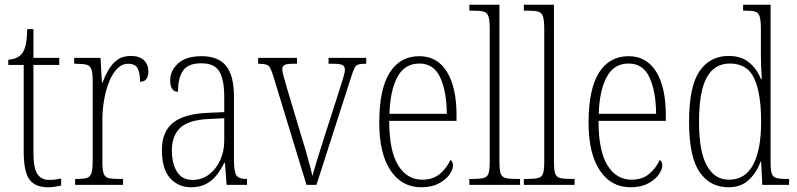

<svg xmlns="http://www.w3.org/2000/svg" viewBox="-20 -780 3364 810"><path d="M183 10Q128 10 104 -23Q80 -56 80 -142V-506H15V-528Q54 -531 72 -553Q84 -568 89 -593Q94 -618 95 -657H121V-536H230V-506H121V-139Q121 -71 137.5 -46Q154 -21 188 -21Q202 -21 213 -22.5Q224 -24 238 -27V3Q225 6 210.5 8Q196 10 183 10Z M297 0V-25H303Q331 -25 345.5 -29Q360 -33 365.5 -49Q371 -65 371 -100V-438Q371 -472 365.5 -487.5Q360 -503 345 -507Q330 -511 299 -511H293V-536H404L410 -431H412Q422 -458 437 -484Q452 -510 474.5 -527Q497 -544 532 -544Q569 -544 587.5 -525.5Q606 -507 606 -479Q606 -460 598 -447.5Q590 -435 571 -435Q571 -469 561.5 -490Q552 -511 520 -511Q494 -511 474 -490Q454 -469 440 -434Q426 -399 419 -357.5Q412 -316 412 -276V-99Q412 -64 417 -48.5Q422 -33 437 -29Q452 -25 480 -25H499V0Z M786 10Q732 10 697.5 -28.5Q663 -67 663 -147Q663 -225 710.5 -262.5Q758 -300 857 -304L926 -307V-371Q926 -442 906 -477.5Q886 -513 829 -513Q775 -513 753 -483Q731 -453 731 -393Q698 -393 698 -441Q698 -482 731.5 -512.5Q765 -543 831 -543Q900 -543 933.5 -502.5Q967 -462 967 -372V-107Q967 -54 977.5 -39.5Q988 -25 1019 -25H1022V0H936L929 -93H926Q913 -66 895 -42.5Q877 -19 850.5 -4.5Q824 10 786 10ZM793 -21Q832 -21 862 -44Q892 -67 909 -104.5Q926 -142 926 -186V-281L861 -278Q774 -274 739.5 -240Q705 -206 705 -145Q705 -92 726 -56.5Q747 -21 793 -21Z M1132 -462Q1125 -484 1119 -494.5Q1113 -505 1101.5 -508Q1090 -511 1069 -511V-536H1233V-511H1217Q1190 -511 1180.5 -506Q1171 -501 1171 -488Q1171 -477 1178 -452.5Q1185 -428 1191 -407L1250 -210Q1259 -182 1268.5 -149Q1278 -116 1286 -86Q1294 -56 1298 -37Q1303 -57 1316.5 -101Q1330 -145 1351 -211L1402 -369Q1417 -418 1426 -445.5Q1435 -473 1435 -486Q1435 -500 1425 -505.5Q1415 -511 1386 -511H1366V-536H1525V-511H1521Q1502 -511 1492 -508Q1482 -505 1476 -493.5Q1470 -482 1462 -457L1315 0H1273Z M1757 10Q1675 10 1627.5 -61Q1580 -132 1580 -262Q1580 -404 1624 -473.5Q1668 -543 1749 -543Q1825 -543 1865.5 -477Q1906 -411 1906 -294V-270H1622Q1622 -144 1659.5 -83Q1697 -22 1761 -22Q1808 -22 1837 -47.5Q1866 -73 1880 -105Q1891 -99 1891 -82Q1891 -65 1876 -43.5Q1861 -22 1831 -6Q1801 10 1757 10ZM1865 -300Q1864 -395 1837 -453.5Q1810 -512 1749 -512Q1687 -512 1656.5 -455Q1626 -398 1623 -300Z M1960 0V-25H1971Q2004 -25 2020 -29Q2036 -33 2041 -48.5Q2046 -64 2046 -98V-660Q2046 -695 2040.5 -711Q2035 -727 2020.5 -731Q2006 -735 1979 -735H1960V-760H2087V-98Q2087 -64 2092 -48.5Q2097 -33 2113 -29Q2129 -25 2162 -25H2174V0Z M2190 0V-25H2201Q2234 -25 2250 -29Q2266 -33 2271 -48.5Q2276 -64 2276 -98V-660Q2276 -695 2270.5 -711Q2265 -727 2250.5 -731Q2236 -735 2209 -735H2190V-760H2317V-98Q2317 -64 2322 -48.5Q2327 -33 2343 -29Q2359 -25 2392 -25H2404V0Z M2640 10Q2558 10 2510.5 -61Q2463 -132 2463 -262Q2463 -404 2507 -473.5Q2551 -543 2632 -543Q2708 -543 2748.5 -477Q2789 -411 2789 -294V-270H2505Q2505 -144 2542.5 -83Q2580 -22 2644 -22Q2691 -22 2720 -47.5Q2749 -73 2763 -105Q2774 -99 2774 -82Q2774 -65 2759 -43.5Q2744 -22 2714 -6Q2684 10 2640 10ZM2748 -300Q2747 -395 2720 -453.5Q2693 -512 2632 -512Q2570 -512 2539.5 -455Q2509 -398 2506 -300Z M3053 10Q2975 10 2931 -54.5Q2887 -119 2887 -267Q2887 -415 2931 -479.5Q2975 -544 3054 -544Q3106 -544 3139 -517.5Q3172 -491 3190 -447H3194Q3192 -471 3191 -497Q3190 -523 3190 -548V-656Q3190 -693 3185 -710Q3180 -727 3166 -731Q3152 -735 3125 -735H3115V-760H3231V-93Q3231 -62 3236 -47.5Q3241 -33 3255.5 -29Q3270 -25 3298 -25H3309V0H3196L3191 -98H3189Q3170 -49 3137.5 -19.5Q3105 10 3053 10ZM3056 -22Q3124 -22 3157.5 -85.5Q3191 -149 3191 -265Q3191 -386 3162 -449Q3133 -512 3059 -512Q2994 -512 2961.5 -453Q2929 -394 2929 -265Q2929 -140 2962.5 -80.5Q2996 -21 3056 -22Z"/></svg>

Font: Noto Serif Ethiopic Condensed ExtraLight
Style: Regular
Weight: 200
Width: 3
Designer: Monotype Design Team
Foundry: Monotype Imaging Inc.
Version: Version 2.102; ttfautohint (v1.8.4.7-5d5b)